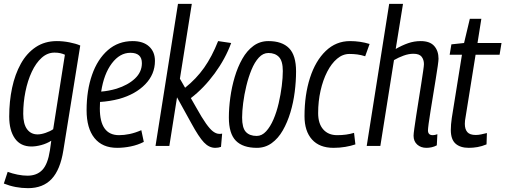

<svg xmlns="http://www.w3.org/2000/svg" viewBox="-29 -760 2632 1000"><path d="M-9 196 11 135Q35 144 62.5 149.5Q90 155 114 155Q163 155 191.5 125Q220 95 231 23L238 -27Q214 -12 186 -4.5Q158 3 135 3Q78 3 48.5 -39Q19 -81 19 -153Q19 -232 34 -302.5Q49 -373 79.5 -428Q110 -483 157 -514.5Q204 -546 267 -546Q299 -546 332.5 -539.5Q366 -533 389 -523L301 23Q285 124 240 172Q195 220 117 220Q51 220 -9 196ZM309 -475Q298 -480 285 -483Q272 -486 255 -486Q218 -486 188 -459Q158 -432 136.5 -386Q115 -340 103.5 -283Q92 -226 92 -167Q92 -114 112 -87Q132 -60 167 -60Q185 -60 208.5 -68Q232 -76 248 -87Z M720 -21Q689 -5 652.5 2.5Q616 10 581 10Q504 10 463 -41Q422 -92 422 -186Q422 -289 450.5 -370.5Q479 -452 533 -499Q587 -546 662 -546Q717 -546 747.5 -518Q778 -490 778 -443Q778 -373 727.5 -321Q677 -269 592 -245Q542 -232 492 -229Q491 -212 491 -195Q491 -56 591 -56Q617 -56 646 -62Q675 -68 707 -82ZM650 -485Q595 -485 553.5 -430Q512 -375 498 -283Q537 -286 578 -298Q638 -317 674 -351Q710 -385 710 -431Q710 -485 650 -485Z M781 0 898 -740H970L908 -350L935 -303Q993 -349 1034 -407Q1075 -465 1107 -546L1175 -536Q1145 -454 1089 -377.5Q1033 -301 965 -249L993 -200Q1023 -146 1044 -116.5Q1065 -87 1080.5 -75.5Q1096 -64 1110 -63Q1118 -62 1128 -64L1122 5Q1108 10 1092 10Q1060 10 1033 -18.5Q1006 -47 967 -119L893 -253L853 0Z M1309 10Q1236 10 1199.5 -27Q1163 -64 1163 -148Q1163 -197 1170.5 -252Q1178 -307 1193.5 -359Q1209 -411 1233 -453.5Q1257 -496 1291 -521Q1325 -546 1369 -546Q1440 -546 1476.5 -509Q1513 -472 1513 -388Q1513 -337 1506 -281.5Q1499 -226 1483.5 -174.5Q1468 -123 1444 -81Q1420 -39 1386 -14.5Q1352 10 1309 10ZM1308 -52Q1335 -52 1357 -76Q1379 -100 1395.5 -138.5Q1412 -177 1422.5 -222.5Q1433 -268 1438.5 -312Q1444 -356 1444 -390Q1444 -442 1424 -463Q1404 -484 1369 -484Q1341 -484 1319 -460Q1297 -436 1281 -397Q1265 -358 1254 -312.5Q1243 -267 1237.5 -223.5Q1232 -180 1232 -148Q1232 -94 1251.5 -73Q1271 -52 1308 -52Z M1708 10Q1635 10 1596 -33.5Q1557 -77 1557 -155Q1557 -266 1585.5 -354.5Q1614 -443 1667.5 -494.5Q1721 -546 1794 -546Q1847 -546 1896 -531L1873 -467Q1851 -474 1831.5 -476.5Q1812 -479 1791 -479Q1756 -479 1726.5 -454Q1697 -429 1675 -386Q1653 -343 1640.5 -287.5Q1628 -232 1628 -171Q1628 -116 1654.5 -86Q1681 -56 1727 -56Q1752 -56 1773.5 -59Q1795 -62 1815 -68L1822 -8Q1799 0 1769.5 5Q1740 10 1708 10Z M2200 -81Q2200 -56 2225 -56Q2236 -56 2249 -61L2246 -3Q2233 4 2219 7Q2205 10 2192 10Q2163 10 2144 -7Q2125 -24 2125 -53Q2125 -63 2129 -91.5Q2133 -120 2139 -159.5Q2145 -199 2152 -242Q2159 -285 2165 -324Q2171 -363 2175 -390.5Q2179 -418 2179 -426Q2179 -449 2167 -464.5Q2155 -480 2124 -480Q2100 -480 2073.5 -470.5Q2047 -461 2023 -447L1952 0H1881L1998 -740H2070L2032 -505Q2065 -524 2096.5 -535Q2128 -546 2162 -546Q2210 -546 2232.5 -520.5Q2255 -495 2255 -454Q2255 -445 2251 -416.5Q2247 -388 2240.5 -348.5Q2234 -309 2227 -265.5Q2220 -222 2213.5 -182.5Q2207 -143 2203.5 -116Q2200 -89 2200 -81Z M2507 -67 2505 -8Q2481 2 2458 6Q2435 10 2413 10Q2368 10 2343.5 -12Q2319 -34 2319 -83Q2319 -111 2324 -145L2377 -475H2313L2322 -529L2388 -536L2418 -662H2478L2458 -536H2583L2573 -475H2448L2396 -151Q2394 -141 2393 -132Q2392 -123 2392 -115Q2392 -87 2405 -72Q2418 -57 2449 -57Q2462 -57 2476.5 -60Q2491 -63 2507 -67Z"/></svg>

Font: Georama SemiCondensed
Style: Italic
Weight: 400
Width: 4
Italic angle: -9°
Designer: Jean-Baptiste Levee
Foundry: Production Type
Version: Version 1.000